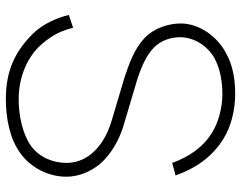

<svg xmlns="http://www.w3.org/2000/svg" viewBox="-104 -702 821 654"><g transform="rotate(90 307.0 -375.5)"><path d="M578.1 -562.5C554.2 -631.2 513.5 -688.5 454.2 -725C411.5 -752.1 354.2 -765.6 300 -765.6C252.1 -765.6 203.1 -758.3 159.4 -733.3C103.1 -703.1 60.4 -641.7 60.4 -580.2C60.4 -538.5 76 -489.6 109.4 -457.3C150 -419.8 199 -404.2 244.8 -388.5L381.2 -347.9C426 -335.4 465.6 -316.7 494.8 -286.5C520.8 -260.4 535.4 -227.1 535.4 -190.6C535.4 -145.8 516.7 -97.9 477.1 -69.8C437.5 -41.7 375 -28.1 318.8 -28.1C241.7 -28.1 172.9 -58.3 131.2 -106.3C95.8 -146.9 84.4 -178.1 75 -213.5L31.3 -199C40.6 -160.4 61.5 -111.5 93.8 -78.1C156.2 -14.6 222.9 15.6 317.7 15.6C383.3 15.6 454.2 2.1 503.1 -34.4C551 -68.8 582.3 -129.2 582.3 -188.5C583.3 -236.5 560.4 -285.4 527.1 -317.7C489.6 -354.2 440.6 -377.1 393.8 -389.6L257.3 -430.2C213.5 -443.8 169.8 -461.5 141.7 -489.6C118.8 -512.5 107.3 -544.8 107.3 -578.1C107.3 -626 137.5 -672.9 180.2 -695.8C215.6 -714.6 258.3 -721.9 301 -721.9C345.8 -721.9 395.8 -709.4 431.3 -687.5C481.3 -657.3 515.6 -607.3 535.4 -551Z"/></g></svg>

Font: Manrope Thin
Style: Regular
Weight: 100
Width: 4
Designer: Michael Sharanda
Foundry: Michael Sharanda
Version: Version 2.000;PS 002.000;hotconv 1.0.88;makeotf.lib2.5.64775